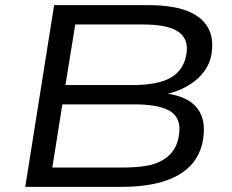

<svg xmlns="http://www.w3.org/2000/svg" viewBox="-20 -725 901 745"><path d="M78 0 190 -705H557Q648 -705 705.5 -683Q763 -661 787.5 -617Q812 -573 799 -506Q786 -450 735 -410Q684 -370 607 -356L609 -364Q667 -359 706.5 -337.5Q746 -316 762 -275.5Q778 -235 766 -173Q753 -114 713 -76Q673 -38 607.5 -19Q542 0 452 0ZM183 -75H460Q479 -75 504 -76.5Q529 -78 555.5 -83Q582 -88 606.5 -101Q631 -114 648.5 -136Q666 -158 673 -192Q681 -233 670 -259Q659 -285 633.5 -297.5Q608 -310 575 -315Q542 -320 506 -320H222ZM234 -395H495Q591 -395 640.5 -422.5Q690 -450 702 -508Q715 -570 674.5 -600Q634 -630 535 -630H272Z"/></svg>

Font: Nunito Sans 10pt Expanded
Style: Italic
Weight: 400
Width: 7
Italic angle: -9°
Designer: Vernon Adams
Foundry: Vernon Adams
Version: Version 3.101;gftools[0.9.27]